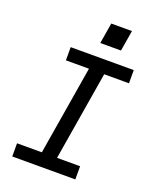

<svg xmlns="http://www.w3.org/2000/svg" viewBox="-170 -1051 940 1150"><g transform="rotate(20 300.0 -475.5)"><path d="M51 0V-84H209L303 -651H156V-735H558V-651H400L306 -84H453V0ZM314 -819 336 -951H468L446 -819Z"/></g></svg>

Font: Iosevka SS04 Md Ex Obl
Style: Regular
Weight: 500
Width: 7
Italic angle: -9°
Monospace: yes
Designer: Belleve Invis
Foundry: Belleve Invis
Version: Version 19.0.0; ttfautohint (v1.8.4)